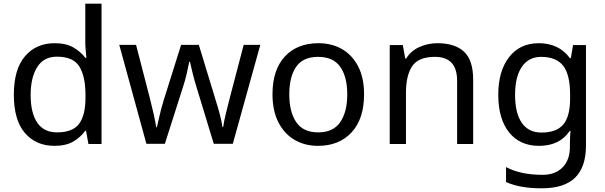

<svg xmlns="http://www.w3.org/2000/svg" viewBox="-20 -780 3279 1040"><path d="M275 10Q175 10 115 -59.5Q55 -129 55 -267Q55 -405 115.5 -475.5Q176 -546 276 -546Q338 -546 377.5 -523Q417 -500 442 -467H448Q447 -480 444.5 -505.5Q442 -531 442 -546V-760H530V0H459L446 -72H442Q418 -38 378 -14Q338 10 275 10ZM289 -63Q374 -63 408.5 -109.5Q443 -156 443 -250V-266Q443 -366 410 -419.5Q377 -473 288 -473Q217 -473 181.5 -416.5Q146 -360 146 -265Q146 -169 181.5 -116Q217 -63 289 -63Z M1046 -303Q1033 -344 1023.5 -383.5Q1014 -423 1009 -445H1005Q1001 -423 992 -383.5Q983 -344 969 -302L873 -1H773L626 -537H717L791 -251Q802 -208 812 -164Q822 -120 826 -91H830Q834 -108 839.5 -133Q845 -158 852 -185.5Q859 -213 866 -235L961 -537H1057L1149 -235Q1160 -201 1170.5 -161Q1181 -121 1185 -92H1189Q1192 -117 1202.5 -161Q1213 -205 1225 -251L1300 -537H1390L1241 -1H1138Z M1952 -269Q1952 -136 1884.5 -63Q1817 10 1702 10Q1631 10 1575.5 -22.5Q1520 -55 1488 -117.5Q1456 -180 1456 -269Q1456 -402 1523 -474Q1590 -546 1705 -546Q1778 -546 1833.5 -513.5Q1889 -481 1920.5 -419.5Q1952 -358 1952 -269ZM1547 -269Q1547 -174 1584.5 -118.5Q1622 -63 1704 -63Q1785 -63 1823 -118.5Q1861 -174 1861 -269Q1861 -364 1823 -418Q1785 -472 1703 -472Q1621 -472 1584 -418Q1547 -364 1547 -269Z M2349 -546Q2445 -546 2494 -499.5Q2543 -453 2543 -349V0H2456V-343Q2456 -472 2336 -472Q2247 -472 2213 -422Q2179 -372 2179 -278V0H2091V-536H2162L2175 -463H2180Q2206 -505 2252 -525.5Q2298 -546 2349 -546Z M2899 -546Q2952 -546 2994.5 -526Q3037 -506 3067 -465H3072L3084 -536H3154V9Q3154 124 3095.5 182Q3037 240 2914 240Q2796 240 2721 206V125Q2800 167 2919 167Q2988 167 3027.5 126.5Q3067 86 3067 16V-5Q3067 -17 3068 -39.5Q3069 -62 3070 -71H3066Q3012 10 2900 10Q2796 10 2737.5 -63Q2679 -136 2679 -267Q2679 -395 2737.5 -470.5Q2796 -546 2899 -546ZM2911 -472Q2844 -472 2807 -418.5Q2770 -365 2770 -266Q2770 -167 2806.5 -114.5Q2843 -62 2913 -62Q2994 -62 3031 -105.5Q3068 -149 3068 -246V-267Q3068 -377 3030 -424.5Q2992 -472 2911 -472Z"/></svg>

Font: Noto Sans Limbu
Style: Regular
Weight: 400
Designer: Monotype Design Team
Foundry: Monotype Imaging Inc.
Version: Version 2.004; ttfautohint (v1.8.4.7-5d5b)